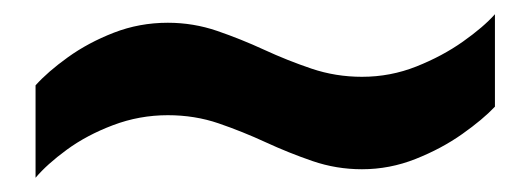

<svg xmlns="http://www.w3.org/2000/svg" viewBox="-20 -432 745 270"><path d="M30 -182V-312Q47 -331 75.5 -351.5Q104 -372 140 -386Q176 -400 216 -400Q252 -400 285.5 -388.5Q319 -377 351.5 -362Q384 -347 418 -335.5Q452 -324 489 -324Q529 -324 565.5 -338.5Q602 -353 631 -373.5Q660 -394 676 -412V-282Q659 -264 630 -243.5Q601 -223 564.5 -208.5Q528 -194 489 -194Q453 -194 419.5 -205.5Q386 -217 353.5 -232Q321 -247 287.5 -258.5Q254 -270 216 -270Q176 -270 139 -256Q102 -242 74 -221.5Q46 -201 30 -182Z"/></svg>

Font: Archivo SemiBold SemiExpanded Black
Style: Regular
Weight: 900
Width: 6
Version: Version 2.001